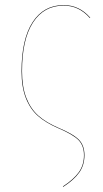

<svg xmlns="http://www.w3.org/2000/svg" viewBox="-20 -547 406 757"><path d="M231 -526.9Q293 -526.9 335.9 -477.1L334 -476.1Q291.5 -524.9 231 -524.9Q153.3 -524.9 110.1 -458.3Q66.9 -391.6 66.9 -266.1Q66.9 -204.6 83.7 -161.4Q100.6 -118.2 131.1 -91.1Q161.6 -64 210.9 -43Q271 -17.6 292 4.9Q313 27.3 313 64.9Q313 104.5 292.2 133.5Q271.5 162.6 229 189.9L228 188Q269.5 161.1 290.3 132.6Q311 104 311 64.9Q311 28.3 290.5 6.3Q270 -15.6 210.9 -41Q160.6 -62.5 129.9 -89.6Q99.1 -116.7 82 -160.2Q64.9 -203.6 64.9 -266.1Q64.9 -392.6 108.6 -459.7Q152.3 -526.9 231 -526.9Z"/></svg>

Font: Fira Sans Compressed Two
Style: Regular
Weight: 100
Width: 1
Designer: Carrois Corporate & Edenspiekermann AG
Foundry: Carrois Corporate GbR & Edenspiekermann AG
Version: Version 4.203;PS 004.203;hotconv 1.0.88;makeotf.lib2.5.64775